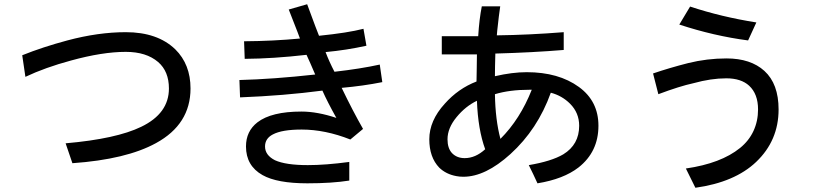

<svg xmlns="http://www.w3.org/2000/svg" viewBox="-20 -753 3888 907"><path d="M647 -154Q778 -217 778 -335Q778 -416 727 -460Q671 -508 574 -508Q464 -508 315 -467Q193 -434 100 -390L85 -492Q182 -531 298 -562Q444 -601 574 -601Q724 -601 808 -520Q880 -449 880 -335Q880 -166 717 -77Q577 0 322 18L290 -76Q530 -97 647 -154Z M1432 113Q1289 113 1220 74Q1142 30 1142 -61Q1142 -133 1196 -175Q1262 -226 1404 -226Q1479 -226 1569 -196Q1527 -271 1503 -325Q1321 -301 1114 -293L1111 -375Q1270 -379 1469 -401Q1443 -462 1428 -494Q1271 -476 1136 -475L1133 -558Q1271 -559 1397 -571L1385 -603Q1354 -683 1344 -708L1431 -733L1448 -687Q1471 -624 1487 -584Q1624 -598 1697 -617L1711 -537Q1616 -516 1518 -507Q1535 -462 1560 -414Q1683 -428 1774 -448L1786 -365Q1696 -347 1594 -338Q1647 -228 1695 -144L1635 -94Q1516 -141 1405 -141Q1312 -141 1269 -118Q1232 -99 1232 -61Q1232 -20 1279 4Q1330 27 1434 27Q1518 27 1630 12V100Q1548 113 1432 113Z M2499 70 2478 27Q2585 9 2641 -24Q2716 -70 2716 -159Q2716 -220 2673 -263Q2635 -301 2582 -315Q2520 -142 2391 -25Q2273 82 2169 82Q2151 82 2136 79Q2087 70 2055 39Q2008 -10 2008 -95Q2008 -183 2081 -263Q2145 -335 2231 -368Q2231 -403 2232 -423L2233 -496H2067V-582H2239Q2244 -663 2256 -723H2343Q2337 -684 2329 -609Q2329 -602 2327 -586Q2480 -588 2643 -601V-517Q2499 -505 2320 -500Q2318 -434 2318 -393Q2400 -412 2468 -412Q2619 -412 2715 -342Q2807 -275 2807 -159Q2807 -36 2713 38Q2642 93 2519 113ZM2492 -329H2481Q2387 -329 2318 -308Q2320 -187 2344 -97Q2437 -190 2492 -329ZM2137 -200Q2094 -148 2094 -95Q2094 -53 2115 -30Q2138 -6 2175 -6Q2226 -6 2272 -48Q2238 -141 2233 -277Q2179 -251 2137 -200Z M3240 -722Q3388 -673 3553 -647L3514 -562Q3353 -583 3189 -637Q3227 -701 3240 -722ZM3476 -54Q3518 -88 3539.5 -134.5Q3561 -181 3561 -236Q3561 -309 3519 -348Q3481 -383 3411 -383Q3339 -383 3256 -360Q3191 -346 3090 -308L3065 -406Q3141 -432 3231 -455Q3320 -477 3412 -477Q3526 -477 3591 -418Q3658 -357 3658 -236Q3658 -89 3552 12Q3451 108 3265 134L3220 43Q3386 19 3476 -54Z"/></svg>

Font: Gmarket Sans TTF Medium
Style: Regular
Weight: 500
Designer: Creative Director : Sungho Lee; Art Director : Kiwoong Choi; Project Manager : Sori Yang, Jongwook Yoon; Font Designer :
Foundry: Sandoll Inc.
Version: Version 1.000;hotconv 1.0.109;makeotfexe 2.5.65596